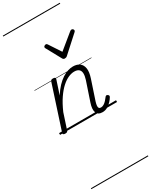

<svg xmlns="http://www.w3.org/2000/svg" viewBox="-419 -1197 1484 1885"><g transform="rotate(-30 323.0 -255.0)"><path d="M474 16Q447 16 431 6Q415 -4 408 -23Q401 -42 403.5 -68.5Q406 -95 417 -127L489 -341Q502 -382 500.5 -410.5Q499 -439 481.5 -454Q464 -469 430 -469Q399 -469 363 -453.5Q327 -438 288.5 -403.5Q250 -369 212 -313.5Q174 -258 139 -178L82 -4Q79 6 72.5 10.5Q66 15 51 15Q39 15 31 10Q23 5 27 -6L186 -494Q190 -506 196 -510.5Q202 -515 216 -515Q233 -515 239 -509Q245 -503 241 -491L190 -336Q222 -387 255.5 -422Q289 -457 322 -478.5Q355 -500 386 -509.5Q417 -519 444 -519Q489 -519 517.5 -498Q546 -477 553 -435Q560 -393 539 -329L466 -110Q458 -84 456.5 -66.5Q455 -49 461.5 -40.5Q468 -32 483 -32Q500 -32 516.5 -42Q533 -52 547.5 -68Q562 -84 573 -99Q578 -106 584.5 -108.5Q591 -111 601 -105Q611 -98 612 -91Q613 -84 608 -76Q597 -57 577 -35.5Q557 -14 531 1Q505 16 474 16ZM614 -840Q623 -840 629.5 -833.5Q636 -827 636 -819Q636 -813 633.5 -809.5Q631 -806 627 -802L447 -639Q439 -631 431.5 -628.5Q424 -626 416 -626Q409 -626 403 -629Q397 -632 392 -641L303 -804Q300 -808 298.5 -812Q297 -816 297 -820Q297 -829 306 -834.5Q315 -840 321 -840Q328 -840 332 -837.5Q336 -835 339 -830L428 -695L593 -830Q600 -835 604 -837.5Q608 -840 614 -840ZM0 605H646V615H0ZM0 -20H646V0H0ZM0 -505H646V-500H0ZM0 -1125H646V-1115H0Z"/></g></svg>

Font: Playwrite CU Guides
Style: Regular
Weight: 400
Designer: Veronika Burian, José Scaglione
Foundry: TypeTogether
Version: Version 1.003